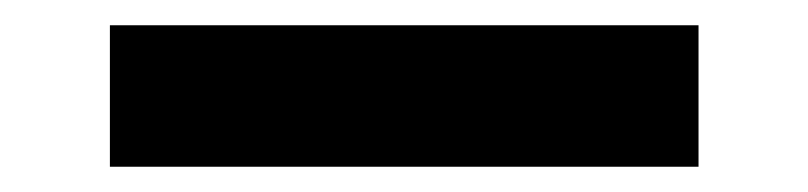

<svg xmlns="http://www.w3.org/2000/svg" viewBox="-20 -406 640 152"><path d="M67 -274V-386H533V-274Z"/></svg>

Font: Source Code Pro ExtraLight Black
Style: Italic
Weight: 900
Italic angle: -11°
Monospace: yes
Version: Version 1.016;hotconv 1.0.116;makeotfexe 2.5.65601